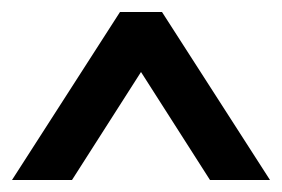

<svg xmlns="http://www.w3.org/2000/svg" viewBox="-20 -740 470 320"><path d="M250 -720 430 -440H330L215 -620L100 -440H0L180 -720Z"/></svg>

Font: Scada
Style: Regular
Weight: 400
Designer: Jovanny Lemonad
Foundry: Jovanny Lemonad
Version: Version 3.005; ttfautohint (v0.91) -l 8 -r 50 -G 200 -x 0 -w